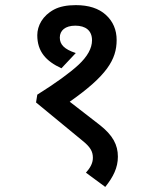

<svg xmlns="http://www.w3.org/2000/svg" viewBox="-20 -652 597 757"><path d="M278.8 -631.8C243.7 -631.8 214.8 -626 192.9 -614.3C147.9 -590.3 127 -550.3 127 -513.2C127 -448.7 161.6 -410.6 222.2 -382.8L278.8 -442.9C232.4 -458 215.8 -477.1 215.8 -503.9C215.8 -531.7 237.3 -550.8 276.9 -550.8C317.4 -550.8 342.8 -531.7 342.8 -493.2C342.8 -461.4 324.7 -429.2 289.1 -396C252.9 -362.8 198.7 -323.7 127 -278.8L122.1 -248L304.2 -98.1C335.9 -72.8 346.2 -55.2 346.2 -29.8C346.2 -7.8 335 10.7 318.8 28.8L395 85C426.8 45.4 444.8 8.8 444.8 -34.2C444.8 -80.6 425.3 -118.7 372.1 -160.2L254.9 -251C400.4 -353 439.9 -417 439.9 -494.1C439.9 -534.2 425.8 -567.4 397.5 -593.3C369.1 -619.1 329.6 -631.8 278.8 -631.8Z"/></svg>

Font: Noto Reveo Sans
Style: Regular
Weight: 500
Designer: Monotype Design Team
Foundry: Monotype Imaging Inc.
Version: Version 2.007